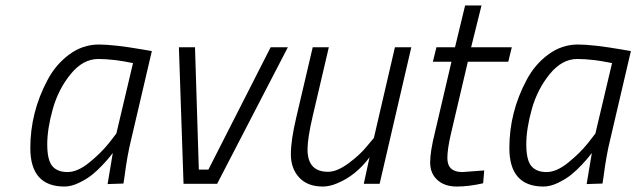

<svg xmlns="http://www.w3.org/2000/svg" viewBox="-20 -673 2330 703"><path d="M216 10Q91 10 91 -131Q91 -262 154 -380Q184 -437 233.5 -473.5Q283 -510 342 -510Q396 -510 501 -492L536 -486L460 -161Q446 -105 436 -27L432 -1L374 1Q389 -92 393 -113Q389 -108 382.5 -99.5Q376 -91 356.5 -70Q337 -49 317 -33Q297 -17 269 -3.5Q241 10 216 10ZM467 -442Q395 -457 339.5 -457Q284 -457 239 -402Q194 -347 173.5 -274.5Q153 -202 153 -144.5Q153 -87 171.5 -65Q190 -43 227 -43Q264 -43 307 -78Q350 -113 378 -148L406 -184Z M635 -500H694L708 -52H743L971 -500H1034L775 0H652Z M1162 10Q1106 10 1075.5 -23Q1045 -56 1045 -108Q1045 -160 1065 -244L1125 -500H1184L1125 -248Q1106 -167 1106 -126Q1106 -44 1181 -44Q1214 -44 1256 -75Q1298 -106 1323 -137L1349 -168L1426 -500H1486L1370 0H1312L1333 -97Q1283 -30 1215 -2Q1187 10 1162 10Z M1618 -94Q1618 -43 1673 -43L1753 -49L1749 -2Q1697 10 1652.5 10Q1608 10 1581.5 -14Q1555 -38 1555 -78Q1555 -118 1572 -186L1633 -447H1565L1578 -500H1646L1683 -653H1743L1705 -500H1854L1841 -447H1693L1631 -183Q1618 -127 1618 -94Z M1970 10Q1845 10 1845 -131Q1845 -262 1908 -380Q1938 -437 1987.5 -473.5Q2037 -510 2096 -510Q2150 -510 2255 -492L2290 -486L2214 -161Q2200 -105 2190 -27L2186 -1L2128 1Q2143 -92 2147 -113Q2143 -108 2136.5 -99.5Q2130 -91 2110.5 -70Q2091 -49 2071 -33Q2051 -17 2023 -3.5Q1995 10 1970 10ZM2221 -442Q2149 -457 2093.5 -457Q2038 -457 1993 -402Q1948 -347 1927.5 -274.5Q1907 -202 1907 -144.5Q1907 -87 1925.5 -65Q1944 -43 1981 -43Q2018 -43 2061 -78Q2104 -113 2132 -148L2160 -184Z"/></svg>

Font: Titillium Web Light
Style: Italic
Weight: 300
Italic angle: -13°
Version: Version 1.002;PS 57.000;hotconv 1.0.70;makeotf.lib2.5.55311